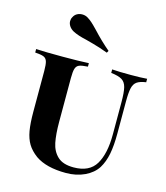

<svg xmlns="http://www.w3.org/2000/svg" viewBox="-126 -956 919 1066"><g transform="rotate(15 333.0 -423.0)"><path d="M654 -588Q619 -583 602 -571Q585 -559 579 -533Q573 -507 573 -456V-271Q573 -202 563.5 -153.5Q554 -105 532 -69Q508 -31 460.5 -8.5Q413 14 353 14Q240 14 177 -30Q142 -56 124 -86Q106 -116 98.5 -158.5Q91 -201 91 -268V-502Q91 -540 85.5 -557Q80 -574 64.5 -580Q49 -586 16 -588V-608Q66 -605 168 -605Q265 -605 319 -608V-588Q285 -586 270 -580Q255 -574 249.5 -557Q244 -540 244 -502V-251Q244 -179 253.5 -132Q263 -85 294 -56Q325 -27 386 -27Q477 -27 513.5 -88.5Q550 -150 550 -260V-444Q550 -502 543 -530Q536 -558 516 -570.5Q496 -583 453 -588V-608Q492 -605 561 -605Q621 -605 654 -608ZM308 -797Q358 -743 407 -702L400 -690Q352 -708 314.5 -718Q277 -728 270 -730Q247 -735 227 -741.5Q207 -748 192 -756Q176 -765 167 -778.5Q158 -792 158 -807Q158 -820 164 -830Q171 -845 184.5 -852.5Q198 -860 214 -860Q231 -860 245 -852Q260 -843 273 -831.5Q286 -820 308 -797Z"/></g></svg>

Font: Playfair Display SC
Style: Bold
Weight: 700
Designer: Claus Eggers Sørensen
Foundry: Claus Eggers Sørensen
Version: Version 1.200; ttfautohint (v1.6)